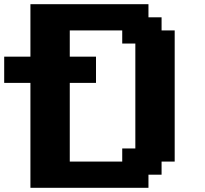

<svg xmlns="http://www.w3.org/2000/svg" viewBox="-20 -895 977 915"><path d="M125 0H687.5V-62.5H750V-125H812.5V-750H750V-812.5H687.5V-875H125V-625H0V-500H125ZM562.5 -125H312.5V-500H437.5V-625H312.5V-750H562.5V-687.5H625V-187.5H562.5Z"/></svg>

Font: Faithful 32x
Style: Semibold
Weight: 400
Foundry: Faithful Resource Pack
Version: Version 1.0; January 27, 2023